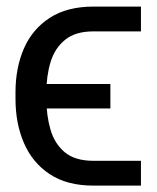

<svg xmlns="http://www.w3.org/2000/svg" viewBox="-20 -566 479 586"><path d="M265.1 -75.2H410.2V0.5H265.1Q184.6 0.5 131.8 -34.4Q79.1 -69.3 53.2 -129.2Q27.3 -189 27.3 -264.2V-284.2Q27.3 -359.4 53.2 -418.5Q79.1 -477.5 132.1 -511.7Q185.1 -545.9 265.1 -545.9H410.2V-470.2H265.1Q210.4 -470.2 179 -444.8Q147.5 -419.4 134.5 -377.2Q121.6 -335 121.6 -284.2V-264.2Q121.6 -213.9 134 -170.7Q146.5 -127.4 177.7 -101.3Q209 -75.2 265.1 -75.2ZM316.9 -309.6V-234.9H52.7V-309.6Z"/></svg>

Font: V-Inter
Style: Regular-375
Weight: 375
Designer: Rasmus Andersson
Foundry: rsms
Version: Version 4.000;git-4146feb